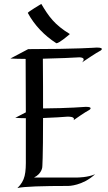

<svg xmlns="http://www.w3.org/2000/svg" viewBox="-20 -949 552 981"><path d="M429 -383C439 -387 460 -404 417 -403C417 -403 332 -396 200 -395C200 -464 200 -545 199 -649C280 -651 358 -654 383 -656C383 -656 425 -658 399 -630C476 -682 486 -686 486 -686C496 -690 518 -706 474 -706C474 -706 370 -698 124 -698L33 -650C55 -649 82 -648 111 -648C111 -527 112 -446 112 -375L58 -347C75 -346 93 -345 112 -345V-145C113 -62 109 -28 69 12C97 4 202 1 329 1C329 1 402 1 466 -59C429 -42 375 -42 375 -42H154C194 -62 196 -95 196 -95C196 -95 200 -138 200 -346C255 -348 302 -351 325 -353C325 -353 367 -355 356 -335C419 -379 429 -383 429 -383ZM337 -775C258 -823 229 -865 191 -929C191 -929 122 -888 122 -883C156 -820 207 -767 268 -728C282 -728 324 -764 337 -775Z"/></svg>

Font: Quintessential
Style: Regular
Weight: 400
Designer: Astigmatic (AOETI)
Foundry: Astigmatic (AOETI)
Version: Version 1.000